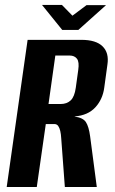

<svg xmlns="http://www.w3.org/2000/svg" viewBox="-20 -751 460 771"><path d="M6.9 0 90.9 -591H306.7Q365.7 -591 392.1 -564.7Q418.6 -538.5 411.3 -491.3L398.6 -398.7Q392.3 -351.9 362.7 -319.8Q333 -287.6 279.7 -283.5L280 -282.8Q313.4 -278.3 325 -260.6Q336.6 -242.9 341.9 -203.7L368.7 0H240.4L225.8 -196.2Q224.9 -212.5 222 -225.1Q219 -237.8 213.6 -245.4Q208.1 -252.9 198.1 -252.9H163.9L127.7 0ZM174.8 -333.3H223.2Q248.6 -333.3 264 -348Q279.3 -362.6 284.3 -398.5L294.2 -470.2Q298.9 -502.3 289 -515.2Q279.1 -528 259.7 -528H202.2ZM230 -630.7 148.8 -731.1H228.8L270.9 -688L327.6 -730.5H405.9L294.5 -630.7Z"/></svg>

Font: Alumni Sans Thin
Style: Italic
Weight: 100
Italic angle: -8°
Designer: Robert E. Leuschke
Foundry: Robert E. Leuschke
Version: Version 1.016